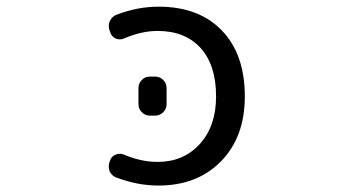

<svg xmlns="http://www.w3.org/2000/svg" viewBox="-20 -578 1040 587"><path d="M358.4 -460Q345.7 -455.1 333.5 -460.4Q321.3 -465.8 317.4 -478.5L314.5 -486.3Q312.5 -492.2 312.5 -498Q312.5 -506.8 316.4 -514.6Q323.2 -528.3 336.9 -533.2Q400.4 -557.6 464.8 -557.6Q587.9 -557.6 658.2 -484.9Q728.5 -412.1 728.5 -283.2Q728.5 -159.2 655.8 -85Q583 -10.7 464.8 -10.7Q400.4 -10.7 335.9 -35.2Q322.3 -40 315.4 -53.7Q312.5 -61.5 312.5 -69.3Q312.5 -75.2 314.5 -82L316.4 -86.9Q320.3 -99.6 333 -105Q345.7 -110.4 358.4 -105.5Q411.1 -83 461.9 -83Q541 -83 590.8 -137.7Q640.6 -192.4 640.6 -283.2Q640.6 -378.9 593.3 -431.2Q545.9 -483.4 461.9 -483.4Q412.1 -483.4 358.4 -460ZM437.5 -224.6Q423.8 -224.6 413.6 -234.9Q403.3 -245.1 403.3 -259.8V-308.6Q403.3 -323.2 413.6 -333.5Q423.8 -343.8 437.5 -343.8H455.1Q468.8 -343.8 479 -333.5Q489.3 -323.2 489.3 -308.6V-259.8Q489.3 -245.1 479 -234.9Q468.8 -224.6 455.1 -224.6Z"/></svg>

Font: Rounded-L Mgen+ 2m regular
Style: Regular
Weight: 400
Designer: [Source Han Sans]
Ryoko NISHIZUKA  (kana & ideographs); Paul D. Hunt (Latin, Greek & Cyrillic); Wenlong ZHANG  (bopomofo
Version: Version 1.059.20150602